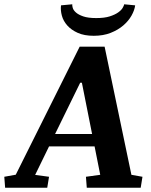

<svg xmlns="http://www.w3.org/2000/svg" viewBox="-65 -879 708 899"><path d="M156.2 0H-41L-44.9 -51.3L8.8 -61L308.1 -660.6H424.8L550.3 -60.5L602.1 -51.3L593.8 0H341.3L337.4 -51.3L404.3 -60.5L377.9 -193.4H164.6L99.6 -60.1L164.6 -51.3ZM310.5 -491.7 192.9 -251.5H366.2L318.4 -491.7ZM567.9 -854Q564.9 -831.1 550.8 -805.9Q536.6 -780.8 512.2 -759.8Q487.8 -738.8 453.1 -725.1Q418.5 -711.4 374 -711.4Q329.6 -711.4 299.1 -725.1Q268.6 -738.8 250 -759.8Q231.4 -780.8 224.6 -805.9Q217.8 -831.1 220.7 -854L273.4 -858.9Q272.5 -853 275.6 -842Q278.8 -831.1 290.5 -820.6Q302.2 -810.1 325 -802.2Q347.7 -794.4 385.7 -794.4Q423.8 -794.4 448.5 -802.2Q473.1 -810.1 488 -820.6Q502.9 -831.1 509.3 -842Q515.6 -853 516.6 -858.9Z"/></svg>

Font: Noticia Text
Style: Bold Italic
Weight: 700
Italic angle: -8°
Designer: JM Sole
Foundry: JM Sole
Version: Version 1.003